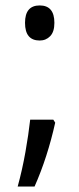

<svg xmlns="http://www.w3.org/2000/svg" viewBox="-20 -605 292 706"><path d="M126 -456Q72 -456 72 -521Q72 -585 126 -585Q180 -585 180 -521Q180 -488 164.5 -472Q149 -456 126 -456ZM176 -165 183 -154Q169 -91 150 -32Q131 27 107 81H45Q62 19 73.5 -46Q85 -111 91 -165Z"/></svg>

Font: Noto Sans Tamil UI ExtraCondensed
Style: Regular
Weight: 400
Width: 2
Designer: Jelle Bosma - Monotype Design Team
Foundry: Monotype Imaging Inc.
Version: Version 2.004